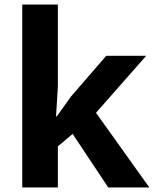

<svg xmlns="http://www.w3.org/2000/svg" viewBox="-20 -826 678 846"><path d="M78 0V-806H235V-446L227 -313H230L293 -401L448 -580H624L403 -329L638 0H457L300 -236L235 -181V0Z"/></svg>

Font: Menbere
Style: Regular
Weight: 400
Designer: Aleme Tadesse
Foundry: Sorkin Type Co
Version: Version 1.000